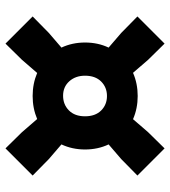

<svg xmlns="http://www.w3.org/2000/svg" viewBox="20 -720 620 700"><g transform="rotate(-90 330.0 -370.0)"><path d="M139 -80 40 -179 100 -238 153.5 -284Q135 -323 135 -370Q135 -416.5 153.5 -456L100 -502L40 -561L139 -660L198 -600L246 -544.5Q285 -561 330 -561Q375 -561 414 -544.5L462 -600L521 -660L620 -561L560 -502L506.5 -456Q525 -416.5 525 -370Q525 -323 506.5 -284L560 -238L620 -179L521 -80L462 -140L414.5 -195Q375.5 -178 330 -178Q284.5 -178 245.5 -195L198 -140ZM330 -290Q361.5 -290 382.8 -311.2Q404 -332.5 404 -370Q404 -404.5 383.8 -427.2Q363.5 -450 331 -450Q299 -450 277.5 -428.8Q256 -407.5 256 -370Q256 -332.5 277.2 -311.2Q298.5 -290 330 -290Z"/></g></svg>

Font: Encode Sans Black
Style: Regular
Weight: 900
Designer: Multiple Designers
Foundry: Impallari Type
Version: Version 3.002; ttfautohint (v1.8.3) -l 8 -r 50 -G 200 -x 14 